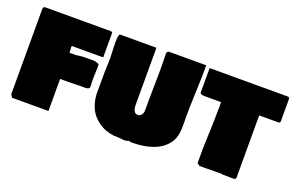

<svg xmlns="http://www.w3.org/2000/svg" viewBox="-85 -999 2002 1308"><g transform="rotate(20 916.0 -344.5)"><path d="M43 -41V-660.2Q43 -668 47.9 -671.6Q52.7 -675.3 56.9 -675.5Q61 -675.8 72.3 -675.8H533.2Q537.1 -675.8 539.6 -674.6Q542 -673.3 543.5 -672.1Q544.9 -670.9 545.4 -668.2Q545.9 -665.5 546.1 -664.1Q546.4 -662.6 546.1 -659.7Q545.9 -656.7 545.9 -656.2V-490.2H317.4V-472.7Q317.4 -466.8 319.3 -441.4H365.2Q372.1 -441.9 389.9 -444.6Q407.7 -447.3 418 -447.3H458Q471.7 -447.3 478.5 -448.2Q498.5 -448.2 515.1 -443.4Q531.7 -438.5 533.2 -432.6V-404.3Q533.2 -395 532.2 -375.7Q531.2 -356.4 531.2 -346.7V-302.7Q532.2 -298.8 532.2 -289.1V-269.5Q530.3 -253.9 502 -253.9H470.7Q454.1 -253.9 423.1 -252.9Q392.1 -252 375 -252H320.3V-19.5H55.7Z M590.8 -557.6Q588.9 -567.4 588.9 -613.3Q588.9 -666 598.6 -675.8H864.3V-265.6Q864.3 -202.1 901.4 -202.1Q917 -202.1 927.2 -216.1Q937.5 -230 937.5 -249V-321.3Q940.4 -535.2 940.4 -537.1Q940.4 -622.1 938.5 -660.2Q938.5 -673.8 952.1 -679.7H1223.6V-603.5Q1217.3 -418.5 1215.8 -365.2V-335Q1215.8 -329.1 1215.3 -319.3Q1214.8 -309.6 1214.8 -305.7Q1214.8 -289.1 1215.8 -282.2V-244.1Q1215.8 -176.3 1202.1 -146.5V-144.5Q1186.5 -107.9 1157.2 -81.3Q1127.9 -54.7 1090.3 -39.8Q1052.7 -24.9 1013.2 -18.3Q973.6 -11.7 929.7 -11.7Q916 -11.7 909.2 -14.6H897.5Q897.5 -9.8 882.8 -9.8V-8.8Q872.1 -8.3 820.3 -13.7H797.9Q767.1 -17.1 738.5 -27.3Q710 -37.6 683.1 -56.4Q656.2 -75.2 636 -101.1Q615.7 -127 603 -164.1Q590.3 -201.2 588.9 -245.1Q589.4 -270.5 589.1 -315.4Q588.9 -360.4 589.4 -397.2Q589.8 -434.1 591.8 -468.8V-482.4Q591.8 -484.9 592.3 -490.2Q592.8 -495.6 592.8 -498Q592.8 -505.4 591.8 -520Q590.8 -534.7 590.8 -542V-558.6Z M1252 -494.1V-669.9H1820.3Q1828.1 -668.5 1830.1 -663.8Q1832 -659.2 1832 -650.4V-494.1Q1831.1 -482.4 1818.4 -482.4H1679.7V-33.2Q1679.7 -32.7 1679.2 -30.8Q1678.7 -28.8 1678.7 -28.3Q1678.7 -27.8 1678.2 -26.4Q1677.7 -24.9 1677.2 -24.4Q1676.8 -23.9 1676.3 -22.7Q1675.8 -21.5 1675 -21.2Q1674.3 -21 1673.1 -20.3Q1671.9 -19.5 1670.7 -19Q1669.4 -18.6 1667.7 -18.3Q1666 -18.1 1664.1 -17.6H1632.8Q1570.3 -17.6 1570.3 -21.5Q1566.4 -21.5 1558.6 -21Q1550.8 -20.5 1546.9 -20.5H1507.8Q1496.6 -20.5 1475.8 -20Q1455.1 -19.5 1443.4 -19.5H1416L1396.5 -33.2V-138.7Q1397 -167 1400.6 -259.8Q1404.3 -352.5 1404.3 -406.2V-418.9Q1404.3 -422.9 1404.8 -431.2Q1405.3 -439.5 1405.3 -443.4Q1405.3 -447.8 1404.8 -461.2Q1404.3 -474.6 1404.3 -478.5H1282.2Q1271.5 -478.5 1261.7 -482.2Q1252 -485.8 1252 -494.1Z"/></g></svg>

Font: Bowlby One SC
Style: Regular
Weight: 400
Width: 1
Version: Version 1.2